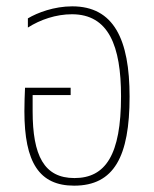

<svg xmlns="http://www.w3.org/2000/svg" viewBox="-20 -576 486 606"><path d="M214 10C340 10 389 -82 389 -271C389 -452 339 -556 208 -556C151 -556 98 -536 68 -518V-489C107 -514 157 -531 207 -531C323 -531 362 -431 362 -272C362 -87 313 -14 215 -14C119 -14 83 -85 83 -225V-276H203V-299H59C58 -281 57 -246 57 -225C57 -63 104 10 214 10Z"/></svg>

Font: Noto Sans Thai Cond Thin
Style: Regular
Weight: 100
Width: 3
Designer: Monotype Design Team
Foundry: Monotype Imaging Inc.
Version: Version 2.002